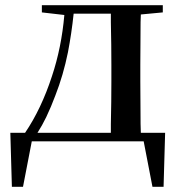

<svg xmlns="http://www.w3.org/2000/svg" viewBox="-20 -547 697 743"><path d="M142 -499V-527H610V-499L525 -491Q525 -477 524 -461Q524 -419 523.5 -374.5Q523 -330 523 -296V-232Q523 -198 523.5 -153Q524 -108 524 -67Q525 -48 525 -33H619L613 176H570L536 0H103L69 176H26L20 -33H77Q140 -126 181 -252Q218 -363 229 -489ZM409 -33Q409 -48 409 -67Q410 -108 410.5 -153Q411 -198 411 -232V-296Q411 -330 410.5 -374.5Q410 -419 409 -461Q409 -479 409 -494H265Q257 -418 243 -345Q225 -256 194 -177Q178 -134 159 -94Q143 -61 125 -33Z"/></svg>

Font: Early Summer Mincho SemiBold
Style: Regular
Weight: 600
Designer: GuiWonder
Version: Version 1.002